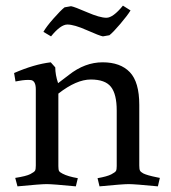

<svg xmlns="http://www.w3.org/2000/svg" viewBox="-20 -653 607 681"><path d="M187 -64Q187 -51 189.5 -46.5Q192 -42 202 -37Q221 -27 256 -21L249 8Q167 0 145.5 0Q124 0 42 8L34 -22Q73 -28 87.5 -35.5Q102 -43 104.5 -48Q107 -53 107 -66V-336Q107 -366 90 -369Q73 -371 46 -366L35 -364L30 -394Q101 -425 160 -432L176 -414Q176 -388 186 -358L224 -387Q281 -432 344 -432Q407 -432 440.5 -397Q474 -362 474 -281V-66Q474 -53 476.5 -48Q479 -43 488 -38Q502 -31 537 -24L547 -22L540 8Q458 0 436.5 0Q415 0 333 8L326 -21Q360 -27 374.5 -34.5Q389 -42 391.5 -47Q394 -52 394 -64V-261Q394 -319 373.5 -345Q353 -371 302 -371Q251 -371 187 -321ZM161 -524 134 -540Q144 -558 169.5 -587Q195 -616 209 -627L232 -631Q244 -629 289 -609.5Q334 -590 357.5 -590Q381 -590 416 -633L443 -616Q432 -598 406.5 -568Q381 -538 368 -528L345 -524Q333 -526 288 -546Q243 -566 219 -566Q195 -566 161 -524Z"/></svg>

Font: Buenard
Style: Regular
Weight: 400
Designer: Gustavo Ibarra
Foundry: FontFuror
Version: Version 1.001 2011